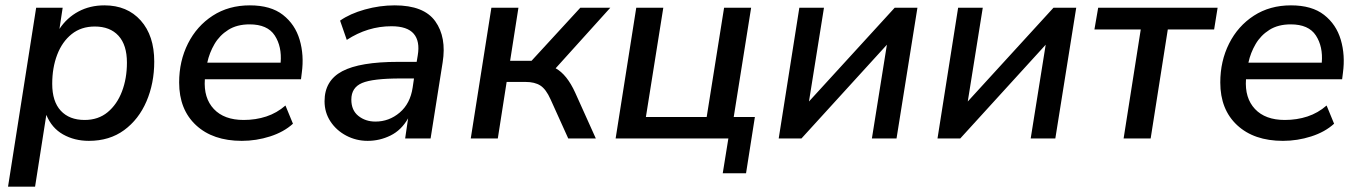

<svg xmlns="http://www.w3.org/2000/svg" viewBox="-20 -517 5079 717"><path d="M10 180 115 -488H214L202 -409Q230 -451 273 -474Q316 -497 370 -497Q455 -497 505.5 -440.5Q556 -384 556 -287Q556 -206 527 -138.5Q498 -71 443.5 -31Q389 9 312 9Q258 9 215.5 -15Q173 -39 153 -88L111 180ZM296 -69Q347 -69 382 -98Q417 -127 435.5 -175.5Q454 -224 454 -283Q454 -349 422.5 -383.5Q391 -418 334 -418Q283 -418 247.5 -389.5Q212 -361 193.5 -312.5Q175 -264 175 -204Q175 -138 207 -103.5Q239 -69 296 -69Z M883 9Q775 9 712 -49.5Q649 -108 649 -209Q649 -289 682 -354.5Q715 -420 774.5 -458.5Q834 -497 913 -497Q991 -497 1036.5 -461.5Q1082 -426 1099 -368.5Q1116 -311 1107 -245L1104 -221H745Q740 -151 778.5 -110Q817 -69 890 -69Q935 -69 974.5 -82Q1014 -95 1046 -123L1074 -55Q1040 -24 988.5 -7.5Q937 9 883 9ZM912 -426Q865 -426 832.5 -405.5Q800 -385 781 -352.5Q762 -320 754 -283H1028Q1033 -343 1006 -384.5Q979 -426 912 -426Z M1353 9Q1310 9 1273 -10.5Q1236 -30 1214 -63.5Q1192 -97 1192 -139Q1192 -216 1258 -251Q1324 -286 1467 -286H1536L1540 -310Q1549 -363 1525 -391Q1501 -419 1442 -419Q1353 -419 1275 -368L1250 -440Q1287 -466 1342.5 -481.5Q1398 -497 1454 -497Q1563 -497 1605.5 -437.5Q1648 -378 1633 -284L1588 0H1493L1504 -75Q1479 -31 1438.5 -11Q1398 9 1353 9ZM1382 -63Q1433 -63 1472.5 -96.5Q1512 -130 1521 -190L1526 -224H1476Q1372 -224 1332 -207Q1292 -190 1292 -145Q1292 -105 1318.5 -84Q1345 -63 1382 -63Z M1738 0 1815 -488H1916L1885 -290H1965L2147 -488H2259L2055 -262Q2097 -239 2128 -171L2205 0H2102L2036 -146Q2019 -184 1998 -197.5Q1977 -211 1943 -211H1872L1839 0Z M2679 130 2700 0H2279L2356 -488H2457L2392 -80H2619L2684 -488H2785L2720 -80H2799L2766 130Z M2888 0 2965 -488H3057L3001 -138L3321 -488H3406L3328 0H3236L3292 -350L2973 0Z M3481 0 3558 -488H3650L3594 -138L3914 -488H3999L3921 0H3829L3885 -350L3566 0Z M4176 0 4240 -407H4067L4081 -488H4527L4514 -407H4341L4277 0Z M4771 9Q4663 9 4600 -49.5Q4537 -108 4537 -209Q4537 -289 4570 -354.5Q4603 -420 4662.5 -458.5Q4722 -497 4801 -497Q4879 -497 4924.5 -461.5Q4970 -426 4987 -368.5Q5004 -311 4995 -245L4992 -221H4633Q4628 -151 4666.5 -110Q4705 -69 4778 -69Q4823 -69 4862.5 -82Q4902 -95 4934 -123L4962 -55Q4928 -24 4876.5 -7.5Q4825 9 4771 9ZM4800 -426Q4753 -426 4720.5 -405.5Q4688 -385 4669 -352.5Q4650 -320 4642 -283H4916Q4921 -343 4894 -384.5Q4867 -426 4800 -426Z"/></svg>

Font: Nunito Sans SemiBold
Style: Italic
Weight: 600
Italic angle: -9°
Designer: Vernon Adams
Foundry: Vernon Adams
Version: Version 3.006; ttfautohint (v1.8.3)